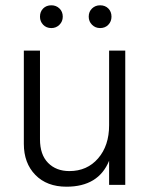

<svg xmlns="http://www.w3.org/2000/svg" viewBox="-20 -698 569 725"><path d="M453 0H392V-91Q352 7 231 7Q157 7 113.5 -37.5Q70 -82 70 -155V-507H131V-172Q131 -114 161.5 -83Q192 -52 242 -52Q309 -52 350.5 -100Q392 -148 392 -225V-507H453ZM401 -635Q401 -617 389 -604.5Q377 -592 358 -592Q340 -592 327.5 -604.5Q315 -617 315 -635Q315 -654 327.5 -666Q340 -678 358 -678Q377 -678 389 -666Q401 -654 401 -635ZM217 -635Q217 -617 204.5 -604.5Q192 -592 174 -592Q155 -592 143 -604.5Q131 -617 131 -635Q131 -654 143 -666Q155 -678 174 -678Q192 -678 204.5 -666Q217 -654 217 -635Z"/></svg>

Font: Hind Vadodara Light
Style: Regular
Weight: 300
Designer: Hitesh Malaviya
Foundry: Indian Type Foundry
Version: Version 1.000;PS 1.0;hotconv 1.0.86;makeotf.lib2.5.63406; tt